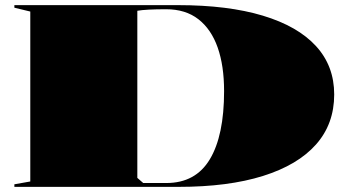

<svg xmlns="http://www.w3.org/2000/svg" viewBox="-20 -728 1365 748"><path d="M674 -708Q868 -708 1004 -667Q1140 -626 1211 -548.5Q1282 -471 1282 -360Q1282 -245 1211 -165Q1140 -85 1004.5 -42.5Q869 0 676 0H36V-10L98 -21V-683L36 -698V-708ZM627 -692Q589 -692 560 -690.5Q531 -689 515 -686V-35L538 -15H628Q742 -15 797.5 -107.5Q853 -200 853 -373Q853 -472 828 -543Q803 -614 753 -653Q703 -692 627 -692Z"/></svg>

Font: Kalnia Expanded SemiBold
Style: Regular
Weight: 600
Width: 7
Designer: Frida Medrano
Foundry: Frida Medrano
Version: Version 1.105